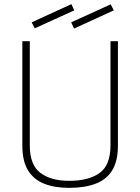

<svg xmlns="http://www.w3.org/2000/svg" viewBox="-20 -899 678 928"><path d="M314 9Q244 9 193.5 -11Q143 -31 115.5 -75.5Q88 -120 88 -196V-700H124V-196Q124 -102 175 -63.5Q226 -25 314 -25Q409 -25 461.5 -63Q514 -101 514 -196V-700H550V-196Q550 -121 522.5 -76Q495 -31 442 -11Q389 9 314 9ZM338 -761 324 -791 515 -878 530 -849ZM148 -762 133 -791 325 -879 339 -849Z"/></svg>

Font: Cairo Play ExtraLight
Style: Regular
Weight: 250
Version: Version 3.119